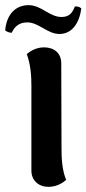

<svg xmlns="http://www.w3.org/2000/svg" viewBox="-47 -712 336 746"><path d="M269 -679C262 -686 255 -687 244 -687C235 -665 225 -646 192 -646C145 -646 114 -692 64 -692C23 -692 -20 -667 -27 -594C-20 -588 -8 -584 -1 -585C8 -606 25 -625 59 -625C104 -625 137 -580 184 -580C232 -580 261 -621 269 -679ZM192 -136 191 -466C191 -506 163 -528 124 -528C91 -528 68 -511 57 -502C72 -462 75 -417 75 -379V-49C75 -10 104 14 141 14C175 14 199 -3 210 -13C194 -52 192 -97 192 -136Z"/></svg>

Font: Arima Koshi ExtraBold
Style: Regular
Weight: 800
Designer: Joana Correia and Natanael Gama
Foundry: NDISCOVER
Version: Version 1.019;PS 001.019;hotconv 1.0.88;makeotf.lib2.5.64775